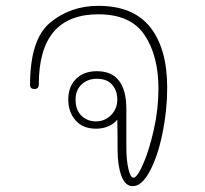

<svg xmlns="http://www.w3.org/2000/svg" viewBox="-20 -640 703 658"><path d="M553 -339Q553 -263 537 -184Q521 -105 493.5 -53.5Q466 -2 435 -2Q409 -2 396 -37.5Q383 -73 383 -126Q383 -192 382 -230Q372 -217 353 -208Q334 -199 309 -199Q264 -199 239 -227.5Q214 -256 214 -299Q214 -343 240.5 -369.5Q267 -396 312 -396Q413 -396 413 -266V-137Q413 -92 420 -61.5Q427 -31 437 -31Q450 -31 470.5 -77.5Q491 -124 507 -195Q523 -266 523 -336Q523 -449 475.5 -520Q428 -591 317 -591Q113 -591 113 -351Q113 -335 98 -335Q83 -335 83 -349Q83 -506 152.5 -563Q222 -620 317 -620Q437 -620 495 -546.5Q553 -473 553 -339ZM382 -299Q382 -329 364.5 -349.5Q347 -370 312 -370Q280 -370 259.5 -350.5Q239 -331 239 -299Q239 -263 259 -243.5Q279 -224 309 -224Q339 -224 360.5 -245.5Q382 -267 382 -299Z"/></svg>

Font: Mali ExtraLight
Style: Regular
Weight: 275
Version: Version 1.000; ttfautohint (v1.6)